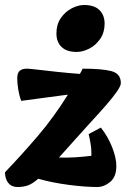

<svg xmlns="http://www.w3.org/2000/svg" viewBox="-30 -737 517 769"><path d="M40 12Q16 12 3 -4.5Q-10 -21 -10 -47Q58 -118 122 -193Q186 -268 242 -358L55 -333Q47 -354 43 -379Q39 -404 39 -423Q39 -445 49 -453.5Q59 -462 78 -462Q86 -462 120.5 -458Q155 -454 201 -449Q247 -444 290 -441Q296 -451 301 -462Q379 -462 416.5 -452Q454 -442 454 -404Q454 -393 438 -370Q422 -347 395.5 -316.5Q369 -286 337.5 -252Q306 -218 276 -184Q256 -161 238.5 -142Q221 -123 206 -106Q239 -105 271.5 -107Q304 -109 336 -113Q336 -119 336 -125Q336 -142 333 -160.5Q330 -179 325 -200L374 -226Q403 -189 419.5 -146.5Q436 -104 436 -72Q436 -29 411.5 -8.5Q387 12 359 12Q311 12 245.5 3.5Q180 -5 123 -21Q100 -1 82 5.5Q64 12 40 12ZM277 -529Q237 -529 216.5 -549Q196 -569 196 -603Q196 -639 213.5 -664.5Q231 -690 257 -703.5Q283 -717 307 -717Q348 -717 368.5 -696.5Q389 -676 389 -642Q389 -607 371.5 -581.5Q354 -556 328 -542.5Q302 -529 277 -529Z"/></svg>

Font: Petrona Black
Style: Italic
Weight: 900
Italic angle: -9°
Designer: Ringo R. Seeber
Foundry: Ringo R. Seeber
Version: Version 2.001; ttfautohint (v1.8.3)